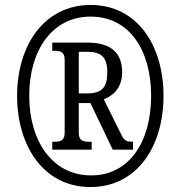

<svg xmlns="http://www.w3.org/2000/svg" viewBox="-20 -745 729 775"><path d="M345 10C531 10 640 -151 640 -358C640 -563 533 -725 346 -725C159 -725 49 -563 49 -358C49 -156 156 10 345 10ZM348 -37C193 -37 98 -173 98 -359C98 -541 190 -678 346 -678C501 -678 590 -544 590 -358C590 -173 502 -37 348 -37ZM191 -141H350V-173H338C317 -173 298 -177 298 -208V-329H345L435 -141H517V-173C490 -173 482 -177 471 -199L399 -344C437 -359 473 -390 473 -454C473 -533 426 -573 333 -573H191V-540H201C222 -540 241 -536 241 -505V-208C241 -177 222 -173 201 -173H191ZM332 -368H298V-536H330C390 -536 413 -514 413 -453C413 -395 394 -368 332 -368Z"/></svg>

Font: Noto Serif Tamil ExtraCondensed
Style: Bold Italic
Weight: 700
Width: 2
Italic angle: -12°
Designer: Indian Type Foundry, Tom Grace, and the Monotype Design Team
Foundry: Monotype Imaging Inc.
Version: Version 2.003